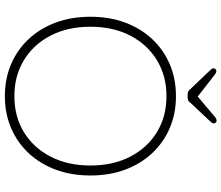

<svg xmlns="http://www.w3.org/2000/svg" viewBox="-82 -840 931 808"><g transform="rotate(90 384.0 -435.5)"><path d="M718 -350Q718 -270 693.5 -204Q669 -138 624 -90Q579 -42 518 -16Q457 10 384 10Q311 10 250 -16Q189 -42 144 -90Q99 -138 74.5 -204Q50 -270 50 -350Q50 -430 74.5 -496Q99 -562 144 -610Q189 -658 250 -684Q311 -710 384 -710Q457 -710 518 -684Q579 -658 624 -610Q669 -562 693.5 -496Q718 -430 718 -350ZM676 -350Q676 -446 638.5 -518Q601 -590 535.5 -630Q470 -670 384 -670Q299 -670 233 -630Q167 -590 129.5 -518Q92 -446 92 -350Q92 -254 129.5 -182Q167 -110 233 -70Q299 -30 384 -30Q470 -30 535.5 -70Q601 -110 638.5 -182Q676 -254 676 -350ZM378 -795 468 -871Q473 -876 478 -878.5Q483 -881 487 -881Q492 -881 495.5 -877.5Q499 -874 499 -869Q499 -866 497.5 -863Q496 -860 493 -857L412 -771Q408 -764 402 -761.5Q396 -759 388 -759H378Q370 -759 364.5 -761.5Q359 -764 354 -771L273 -856Q270 -859 268.5 -862Q267 -865 267 -868Q267 -873 270.5 -876.5Q274 -880 279 -880Q286 -880 298 -870L389 -799Z"/></g></svg>

Font: Quicksand Light Light
Style: Regular
Weight: 300
Version: Version 3.006